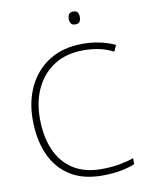

<svg xmlns="http://www.w3.org/2000/svg" viewBox="-98 -978 814 1058"><g transform="rotate(-10 309.0 -449.0)"><path d="M387 10Q280 10 208 -36Q136 -82 99.5 -165Q63 -248 63 -360Q63 -464 103.5 -546.5Q144 -629 220.5 -676.5Q297 -724 405 -724Q455 -724 500.5 -714.5Q546 -705 587 -686L571 -651Q530 -672 488.5 -680Q447 -688 405 -688Q309 -688 242 -646Q175 -604 139 -530Q103 -456 103 -359Q103 -259 135 -184Q167 -109 231 -67.5Q295 -26 389 -26Q445 -26 489.5 -34Q534 -42 571 -55V-21Q536 -7 491 1.5Q446 10 387 10ZM385 -908Q404 -908 410.5 -898Q417 -888 417 -872Q417 -856 410.5 -846Q404 -836 385 -836Q369 -836 362 -846Q355 -856 355 -872Q355 -888 362 -898Q369 -908 385 -908Z"/></g></svg>

Font: Noto Sans Symbols ExtraLight
Style: Regular
Weight: 250
Version: Version 2.002